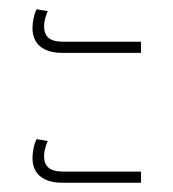

<svg xmlns="http://www.w3.org/2000/svg" viewBox="-20 -480 374 414"><path d="M114 -366Q92 -366 77.5 -373Q63 -380 56.5 -392Q50 -404 50 -419Q50 -429 52.5 -441Q55 -453 59 -460L83 -456Q80 -450 77.5 -440.5Q75 -431 75 -423Q75 -407 84.5 -398.5Q94 -390 117 -390H284V-366ZM114 -86Q92 -86 77.5 -93Q63 -100 56.5 -112Q50 -124 50 -139Q50 -149 52.5 -161Q55 -173 59 -180L83 -176Q80 -170 77.5 -160.5Q75 -151 75 -143Q75 -127 84.5 -118.5Q94 -110 117 -110H284V-86Z"/></svg>

Font: Noto Sans Thai Thin
Style: Regular
Weight: 250
Designer: Monotype Design Team
Foundry: Monotype Imaging Inc.
Version: Version 2.001